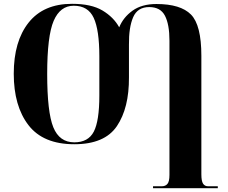

<svg xmlns="http://www.w3.org/2000/svg" viewBox="-20 -745 1193 1005"><path d="M781 240H1120V230H1069Q1052 230 1043 216.5Q1034 203 1034 167V-453Q1034 -614 979.5 -669Q925 -724 799 -724Q722 -724 673.5 -689Q625 -654 604 -602Q575 -655 516.5 -690Q458 -725 357 -725Q208 -725 130 -627Q52 -529 52 -359Q52 -190 129 -90Q206 10 369 10Q528 10 592 -85Q656 -180 655 -340V-511Q654 -602 677 -655Q700 -708 761 -708Q820 -708 843.5 -662.5Q867 -617 867 -532V171Q867 205 856.5 217.5Q846 230 827 230H781ZM369 0Q291 0 259 -79Q227 -158 227 -358Q227 -557 261 -636Q295 -715 366 -715Q441 -715 470.5 -651.5Q500 -588 500 -450V-245Q500 -112 471 -56Q442 0 369 0Z"/></svg>

Font: Noto Serif Display SemiCondensed Extra
Style: Regular
Weight: 800
Width: 4
Designer: Monotype Design Team
Foundry: Monotype Imaging Inc.
Version: Version 1.900